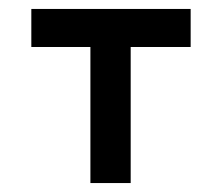

<svg xmlns="http://www.w3.org/2000/svg" viewBox="-20 -409 496 429"><path d="M406 -389V-304H272V0H182V-304H50V-389Z"/></svg>

Font: MB Grotesk
Style: Regular
Weight: 400
Designer: Nawras Khrais
Foundry: Nawras Khrais
Version: Version 1.000;PS 001.000;hotconv 1.0.88;makeotf.lib2.5.64775